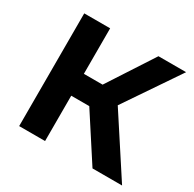

<svg xmlns="http://www.w3.org/2000/svg" viewBox="-143 -797 962 950"><g transform="rotate(30 338.0 -322.0)"><path d="M329 -259H226V0H78V-644H226V-384H333L502 -644H660L449 -333L666 0H497Z"/></g></svg>

Font: Montserrat Ace
Style: Bold
Weight: 700
Designer: Julieta Ulanovsky
Foundry: Julieta Ulanovsky
Version: Version 1